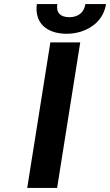

<svg xmlns="http://www.w3.org/2000/svg" viewBox="-20 -918 538 938"><path d="M160 -898C157 -877 158 -858 163 -840C177 -786 229 -753 306 -753C331 -753 355 -757 377 -764C435 -783 486 -825 498 -898H397C391 -857 362 -834 319 -834C276 -834 253 -855 260 -898ZM113 0H259L372 -711H226Z"/></svg>

Font: Asimov Pro
Style: BdObl
Weight: 700
Designer: Google
Version: Version 2.000980; 2014